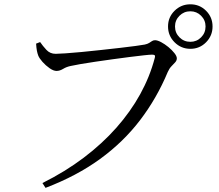

<svg xmlns="http://www.w3.org/2000/svg" viewBox="-20 -846 1040 910"><path d="M776.4 -720.5Q776.4 -764.4 807.4 -795Q838.4 -825.6 882.3 -825.6Q926.1 -825.6 956.7 -795Q987.4 -764.4 987.4 -720.5Q987.4 -676.7 956.7 -645.6Q926.1 -614.6 882.3 -614.6Q838.4 -614.6 807.4 -645.6Q776.4 -676.7 776.4 -720.5ZM809.5 -720.5Q809.5 -690.1 830.7 -669Q851.9 -647.8 882.3 -647.8Q912.1 -647.8 933.1 -669Q954.2 -690.1 954.2 -720.5Q954.2 -750.3 933.1 -771.4Q912.1 -792.5 882.3 -792.5Q851.9 -792.5 830.7 -771.4Q809.5 -750.3 809.5 -720.5ZM243.7 -590.9Q258 -590.9 290.8 -593.2Q323.6 -595.4 367.6 -599.6Q411.6 -603.8 458.5 -609Q505.3 -614.2 548.3 -619Q591.3 -623.8 622.8 -628.2Q654.4 -632.6 666 -634.8Q679.1 -637.6 686.7 -642.4Q694.2 -647.2 700.5 -651.3Q706.7 -655.4 714.8 -655.4Q726.3 -655.4 743.6 -646.3Q760.8 -637.2 777.9 -623.2Q794.9 -609.2 806.5 -594.5Q818.1 -579.9 818.1 -569.6Q818.1 -559.1 810.3 -550.6Q802.5 -542 792.5 -531.8Q782.6 -521.6 775.1 -504.8Q723 -380.1 643.9 -276.5Q564.8 -172.9 454.2 -92.4Q343.7 -12 195.8 44.4L181.1 21.6Q289 -32.2 376.7 -98.5Q464.3 -164.7 531.6 -240.7Q598.8 -316.7 644.5 -399.6Q690.1 -482.4 713.2 -570.1Q716.6 -582 712.6 -584.5Q708.7 -587 700.7 -587Q690.2 -587 661.9 -583.9Q633.6 -580.8 594.9 -575.9Q556.2 -570.9 513.8 -565.1Q471.4 -559.3 431.7 -553.4Q391.9 -547.5 361.2 -542.2Q330.5 -536.8 316.5 -533.6Q295.7 -529.6 279.5 -519.7Q263.3 -509.8 248.2 -509.8Q233.3 -509.8 214.9 -522.8Q196.5 -535.8 181.4 -552.7Q166.4 -569.7 161.4 -582.2Q157.2 -593.3 154.8 -606Q152.4 -618.7 151.1 -639.2L170.2 -646.6Q182.5 -628.6 199.9 -609.7Q217.3 -590.9 243.7 -590.9Z"/></svg>

Font: Noto Serif JP
Style: Regular
Weight: 200
Designer: Ryoko NISHIZUKA 西塚涼子 (kana & ideographs); Frank Grießhammer (Latin, Greek & Cyrillic); Wenlong ZHANG 张文龙 (bopomofo); San
Foundry: Adobe
Version: Version 2.001;hotconv 1.1.0;makeotfexe 2.6.0